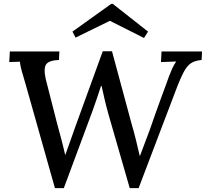

<svg xmlns="http://www.w3.org/2000/svg" viewBox="-20 -967 1068 996"><path d="M265 9 114 -526Q101 -569 93 -598Q85 -627 83 -647Q69 -646 55 -646Q41 -646 28 -645L31 -700H288L286 -656Q235 -654 220 -634Q205 -614 217 -558L276 -327Q287 -286 297 -249Q307 -212 318 -164H319Q325 -180 333 -203Q341 -226 349.5 -249.5Q358 -273 365 -293.5Q372 -314 376 -324L513 -701H561L662 -327Q674 -286 684.5 -244Q695 -202 705 -158H706Q717 -188 730 -222Q743 -256 756 -291Q776 -350 791.5 -392Q807 -434 818 -465Q829 -496 838.5 -520.5Q848 -545 856 -569Q863 -588 872.5 -609.5Q882 -631 894 -648Q876 -647 854 -646.5Q832 -646 815 -645L818 -700H1028L1026 -656Q1004 -654 987 -647.5Q970 -641 956.5 -627Q943 -613 930 -587.5Q917 -562 901 -522L699 9H653L543 -373Q530 -420 522 -454.5Q514 -489 507 -521H504Q493 -487 482 -454.5Q471 -422 459 -389L311 9ZM727 -770 550 -859 372 -772 356 -803 557 -947H565L748 -803Z"/></svg>

Font: Lora Medium
Style: Italic
Weight: 500
Italic angle: -3°
Designer: Olga Karpushina, Alexei Vanyashin (Cyrillic)
Foundry: Cyreal
Version: Version 3.004